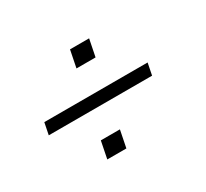

<svg xmlns="http://www.w3.org/2000/svg" viewBox="-86 -565 663 617"><g transform="rotate(-30 245.5 -256.0)"><path d="M423.3 -278.3 414.6 -234.4H31.2L40 -278.3ZM238.8 -136.7 226.1 -73.2H155.3L168 -136.7ZM299.3 -439.5 286.6 -376H215.8L228.5 -439.5Z"/></g></svg>

Font: Sansation Light
Style: Light Italic
Weight: 300
Designer: Bernd Montag
Version: Version 1.301